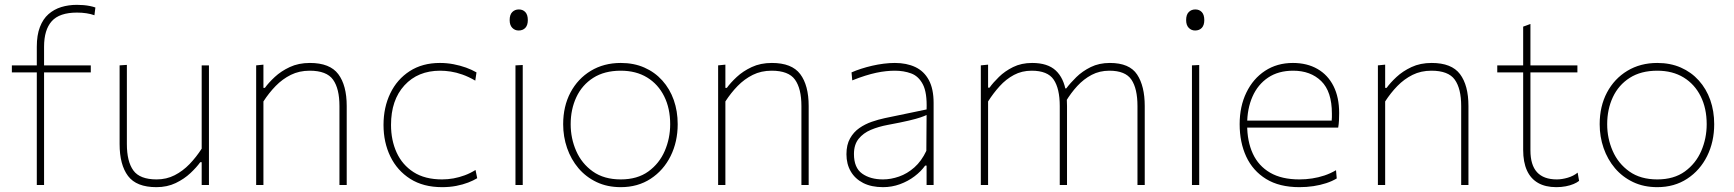

<svg xmlns="http://www.w3.org/2000/svg" viewBox="-20 -764 7162 793"><path d="M132 0Q132 -56.5 132 -108.5Q132 -160.5 132 -221V-271Q132 -302.5 132 -335Q132 -367.5 132 -403.2Q132 -439 132 -480.2Q132 -521.5 132 -571Q132 -619 144.8 -652.2Q157.5 -685.5 180.2 -705.5Q203 -725.5 233 -734.8Q263 -744 298 -744Q312 -744 326 -742.8Q340 -741.5 352.2 -739Q364.5 -736.5 374 -733L370 -701Q355 -706.5 337 -709.2Q319 -712 298 -712Q225.5 -712 193.8 -676.5Q162 -641 162 -571Q162 -551 162 -527.5Q162 -504 162 -494V-480V-221Q162 -160.5 162 -108.5Q162 -56.5 162 0ZM29 -465V-494H355V-465Q302.5 -465 251.2 -465Q200 -465 149 -465H141Z M626 9Q543.5 9 508.8 -37.2Q474 -83.5 474 -169Q474 -201.5 474 -225.5Q474 -249.5 474 -271Q474 -311.5 474 -348.2Q474 -385 474 -420.8Q474 -456.5 474 -494L504 -496Q504 -440 504 -386Q504 -332 504 -271V-169Q504 -97 530.8 -60Q557.5 -23 627 -23Q667.5 -23 701.2 -40.2Q735 -57.5 762.8 -86.2Q790.5 -115 813 -150V-271Q813 -332 813 -385Q813 -438 813 -494H843Q843 -438 843 -385Q843 -332 843 -271V-221Q843 -160.5 843 -108.5Q843 -56.5 843 0H813V-94H807Q792 -73 766.5 -49Q741 -25 705.8 -8Q670.5 9 626 9Z M1038 0Q1038 -56.5 1038 -108.5Q1038 -160.5 1038 -221V-271Q1038 -324.5 1038 -381.5Q1038 -438.5 1038 -494L1068 -497V-401H1074Q1089 -422 1114.8 -446Q1140.5 -470 1176.8 -487Q1213 -504 1260 -504Q1342.5 -504 1377.2 -457.8Q1412 -411.5 1412 -326Q1412 -294 1412 -271.8Q1412 -249.5 1412 -221Q1412 -163.5 1412 -110Q1412 -56.5 1412 0H1382Q1382 -56.5 1382 -110Q1382 -163.5 1382 -221V-326Q1382 -398 1355.5 -435Q1329 -472 1259 -472Q1216 -472 1181.2 -454.8Q1146.5 -437.5 1118.5 -408.8Q1090.5 -380 1068 -345V-221Q1068 -160.5 1068 -108.5Q1068 -56.5 1068 0Z M1806 9Q1728.5 9 1674.5 -25.2Q1620.5 -59.5 1592.2 -117.8Q1564 -176 1564 -248Q1564 -320.5 1592 -378.5Q1620 -436.5 1672.2 -470.2Q1724.5 -504 1797 -504Q1825.5 -504 1853 -498.8Q1880.5 -493.5 1904.8 -484.8Q1929 -476 1948 -465L1943 -431Q1915.5 -447 1890 -456Q1864.5 -465 1841.5 -468.5Q1818.5 -472 1798 -472Q1706 -472 1650.5 -411.5Q1595 -351 1595 -248Q1595 -185 1618.2 -134Q1641.5 -83 1688.2 -53Q1735 -23 1806 -23Q1829.5 -23 1853 -27.2Q1876.5 -31.5 1899.5 -40Q1922.5 -48.5 1944 -62L1951 -28Q1935.5 -18.5 1913.5 -10Q1891.5 -1.5 1864.2 3.8Q1837 9 1806 9Z M2109 0Q2109 -56.5 2109 -108.5Q2109 -160.5 2109 -221V-271Q2109 -311.5 2109 -348.2Q2109 -385 2109 -420.8Q2109 -456.5 2109 -494L2139 -495.5Q2139 -458 2139 -422Q2139 -386 2139 -349Q2139 -312 2139 -271V-221Q2139 -160.5 2139 -108.5Q2139 -56.5 2139 0ZM2122 -638Q2106.5 -638 2095.8 -649Q2085 -660 2085 -681Q2085 -703.5 2095.8 -714.2Q2106.5 -725 2123 -725Q2139.5 -725 2149.8 -714Q2160 -703 2160 -681Q2160 -660 2149.8 -649Q2139.5 -638 2122 -638Z M2544 9Q2488 9 2444 -12Q2400 -33 2369.2 -69.2Q2338.5 -105.5 2322.2 -152.5Q2306 -199.5 2306 -251Q2306 -325 2336.2 -382Q2366.5 -439 2420.2 -471.5Q2474 -504 2544 -504Q2598 -504 2641.2 -485Q2684.5 -466 2715.5 -431.5Q2746.5 -397 2762.8 -351Q2779 -305 2779 -251Q2779 -178.5 2749.8 -119.5Q2720.5 -60.5 2667.5 -25.8Q2614.5 9 2544 9ZM2544 -23Q2612.5 -23 2657.8 -55.8Q2703 -88.5 2725.5 -140.5Q2748 -192.5 2748 -251Q2748 -316.5 2723.2 -366.2Q2698.5 -416 2652.8 -444Q2607 -472 2544 -472Q2476.5 -472 2430.2 -442.5Q2384 -413 2360.5 -362.8Q2337 -312.5 2337 -251Q2337 -192.5 2359.8 -140.5Q2382.5 -88.5 2428.5 -55.8Q2474.5 -23 2544 -23Z M2946 0Q2946 -56.5 2946 -108.5Q2946 -160.5 2946 -221V-271Q2946 -324.5 2946 -381.5Q2946 -438.5 2946 -494L2976 -497V-401H2982Q2997 -422 3022.8 -446Q3048.5 -470 3084.8 -487Q3121 -504 3168 -504Q3250.5 -504 3285.2 -457.8Q3320 -411.5 3320 -326Q3320 -294 3320 -271.8Q3320 -249.5 3320 -221Q3320 -163.5 3320 -110Q3320 -56.5 3320 0H3290Q3290 -56.5 3290 -110Q3290 -163.5 3290 -221V-326Q3290 -398 3263.5 -435Q3237 -472 3167 -472Q3124 -472 3089.2 -454.8Q3054.5 -437.5 3026.5 -408.8Q2998.5 -380 2976 -345V-221Q2976 -160.5 2976 -108.5Q2976 -56.5 2976 0Z M3627 9Q3579 9 3545.2 -8.2Q3511.5 -25.5 3493.8 -56Q3476 -86.5 3476 -127Q3476 -166 3490.8 -192.2Q3505.5 -218.5 3529.2 -235Q3553 -251.5 3580.5 -261Q3608 -270.5 3634 -276L3807 -312Q3809.5 -381 3791.8 -415.2Q3774 -449.5 3743.2 -460.8Q3712.5 -472 3676 -472Q3659 -472 3639.8 -470Q3620.5 -468 3599.2 -463.5Q3578 -459 3553.2 -451.2Q3528.5 -443.5 3500 -432L3497 -465Q3515 -473 3536.8 -480Q3558.5 -487 3582.2 -492.5Q3606 -498 3630 -501Q3654 -504 3676 -504Q3724.5 -504 3760.5 -487Q3796.5 -470 3816.2 -433.5Q3836 -397 3836 -339Q3836 -316.5 3836 -281Q3836 -245.5 3836 -211V-137Q3836 -107 3836 -73.5Q3836 -40 3836 0H3807V-80H3801Q3784 -56 3757.2 -35.8Q3730.5 -15.5 3697 -3.2Q3663.5 9 3627 9ZM3627 -23Q3659.5 -23 3693.2 -34.8Q3727 -46.5 3756.5 -72.5Q3786 -98.5 3806 -141L3807 -289Q3797.5 -284.5 3781.5 -279Q3765.5 -273.5 3734 -266Q3702.5 -258.5 3646 -248Q3608.5 -241 3577 -227.8Q3545.5 -214.5 3526.2 -190.5Q3507 -166.5 3507 -128Q3507 -71 3540.8 -47Q3574.5 -23 3627 -23Z M4031 0Q4031 -56.5 4031 -108.5Q4031 -160.5 4031 -221V-271Q4031 -324.5 4031 -381.5Q4031 -438.5 4031 -494L4061 -497V-402H4067Q4081.5 -422.5 4105.8 -446.2Q4130 -470 4164.2 -487Q4198.5 -504 4243 -504Q4307 -504 4340.5 -472.8Q4374 -441.5 4383 -383L4384 -379Q4385.5 -366.5 4386.2 -353.5Q4387 -340.5 4387 -326Q4387 -294 4387 -271.8Q4387 -249.5 4387 -221Q4387 -163.5 4387 -110Q4387 -56.5 4387 0H4357Q4357 -56.5 4357 -110Q4357 -163.5 4357 -221V-326Q4357 -398 4332 -435Q4307 -472 4241 -472Q4200.5 -472 4167.8 -454.5Q4135 -437 4108.8 -408Q4082.5 -379 4061 -345V-221Q4061 -160.5 4061 -108.5Q4061 -56.5 4061 0ZM4678 0Q4678 -56.5 4678 -110Q4678 -163.5 4678 -221V-326Q4678 -398 4653 -435Q4628 -472 4562 -472Q4521.5 -472 4488.8 -454.8Q4456 -437.5 4429.5 -408.8Q4403 -380 4382 -345L4378 -399H4384Q4400.5 -421 4425.5 -445.5Q4450.5 -470 4485 -487Q4519.5 -504 4564 -504Q4645 -504 4676.5 -456.2Q4708 -408.5 4708 -326Q4708 -294 4708 -271.8Q4708 -249.5 4708 -221Q4708 -163.5 4708 -110Q4708 -56.5 4708 0Z M4903 0Q4903 -56.5 4903 -108.5Q4903 -160.5 4903 -221V-271Q4903 -311.5 4903 -348.2Q4903 -385 4903 -420.8Q4903 -456.5 4903 -494L4933 -495.5Q4933 -458 4933 -422Q4933 -386 4933 -349Q4933 -312 4933 -271V-221Q4933 -160.5 4933 -108.5Q4933 -56.5 4933 0ZM4916 -638Q4900.5 -638 4889.8 -649Q4879 -660 4879 -681Q4879 -703.5 4889.8 -714.2Q4900.5 -725 4917 -725Q4933.5 -725 4943.8 -714Q4954 -703 4954 -681Q4954 -660 4943.8 -649Q4933.5 -638 4916 -638Z M5347 9Q5264 9 5209.2 -24.8Q5154.5 -58.5 5127.2 -117.2Q5100 -176 5100 -251Q5100 -324.5 5127.8 -381.8Q5155.5 -439 5205 -471.5Q5254.5 -504 5320 -504Q5378.5 -504 5421.5 -479.2Q5464.5 -454.5 5487.8 -408.2Q5511 -362 5511 -297Q5511 -280 5510.2 -265.8Q5509.5 -251.5 5507 -237L5480 -264Q5481 -272.5 5481 -280Q5481 -287.5 5481 -295Q5481 -386 5437 -429Q5393 -472 5321 -472Q5260 -472 5217.5 -443.5Q5175 -415 5153 -365Q5131 -315 5131 -251V-249Q5131 -180 5154.5 -129.2Q5178 -78.5 5225.8 -50.8Q5273.5 -23 5347 -23Q5373.5 -23 5399.5 -27Q5425.5 -31 5450.2 -39.2Q5475 -47.5 5498 -61L5501 -27Q5482 -15.5 5457.5 -7.5Q5433 0.5 5404.8 4.8Q5376.5 9 5347 9ZM5116 -237V-266H5485L5507 -263V-237Z M5671 0Q5671 -56.5 5671 -108.5Q5671 -160.5 5671 -221V-271Q5671 -324.5 5671 -381.5Q5671 -438.5 5671 -494L5701 -497V-401H5707Q5722 -422 5747.8 -446Q5773.5 -470 5809.8 -487Q5846 -504 5893 -504Q5975.5 -504 6010.2 -457.8Q6045 -411.5 6045 -326Q6045 -294 6045 -271.8Q6045 -249.5 6045 -221Q6045 -163.5 6045 -110Q6045 -56.5 6045 0H6015Q6015 -56.5 6015 -110Q6015 -163.5 6015 -221V-326Q6015 -398 5988.5 -435Q5962 -472 5892 -472Q5849 -472 5814.2 -454.8Q5779.5 -437.5 5751.5 -408.8Q5723.5 -380 5701 -345V-221Q5701 -160.5 5701 -108.5Q5701 -56.5 5701 0Z M6408 9Q6363 9 6332.5 -8.5Q6302 -26 6286.5 -60.2Q6271 -94.5 6271 -145Q6271 -197 6271 -246.5Q6271 -296 6271 -340Q6271 -384 6271 -419.8Q6271 -455.5 6271 -480Q6271 -526.5 6271 -567.8Q6271 -609 6271 -654L6301 -665Q6301 -629.5 6301 -600.8Q6301 -572 6301 -543.5Q6301 -515 6301 -480V-143Q6301 -82.5 6328.2 -52.8Q6355.5 -23 6410 -23Q6431 -23 6455 -30Q6479 -37 6496 -51L6502 -17Q6493.5 -10 6479.2 -4Q6465 2 6446.8 5.5Q6428.5 9 6408 9ZM6164 -465V-494H6495V-465Q6442.5 -465 6388.8 -465Q6335 -465 6284 -465H6276Z M6825 9Q6769 9 6725 -12Q6681 -33 6650.2 -69.2Q6619.5 -105.5 6603.2 -152.5Q6587 -199.5 6587 -251Q6587 -325 6617.2 -382Q6647.5 -439 6701.2 -471.5Q6755 -504 6825 -504Q6879 -504 6922.2 -485Q6965.5 -466 6996.5 -431.5Q7027.5 -397 7043.8 -351Q7060 -305 7060 -251Q7060 -178.5 7030.8 -119.5Q7001.5 -60.5 6948.5 -25.8Q6895.5 9 6825 9ZM6825 -23Q6893.5 -23 6938.8 -55.8Q6984 -88.5 7006.5 -140.5Q7029 -192.5 7029 -251Q7029 -316.5 7004.2 -366.2Q6979.5 -416 6933.8 -444Q6888 -472 6825 -472Q6757.5 -472 6711.2 -442.5Q6665 -413 6641.5 -362.8Q6618 -312.5 6618 -251Q6618 -192.5 6640.8 -140.5Q6663.5 -88.5 6709.5 -55.8Q6755.5 -23 6825 -23Z"/></svg>

Font: Commissioner Thin Thin
Style: Regular
Weight: 250
Version: Version 1.000